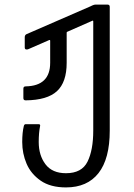

<svg xmlns="http://www.w3.org/2000/svg" viewBox="-20 -590 583 838"><path d="M77 30Q77 -12 84 -40Q86 -48 92 -48H148Q157 -48 155 -40Q149 -10 149 30Q149 88 178.5 127Q208 166 268 166Q337 166 362 115.5Q387 65 387 -20V-496Q387 -502 382 -499L273 -451Q271 -450 271 -447V-316Q271 -231 228.5 -192Q186 -153 92 -152Q82 -152 82 -162V-203Q82 -213 92 -213Q199 -215 199 -316V-412Q199 -418 192 -414L105 -376Q102 -374 96 -374Q88 -374 88 -383V-428Q88 -433 90.5 -436.5Q93 -440 96 -441L374 -562Q376 -563 383.5 -566.5Q391 -570 397 -570H449Q459 -570 459 -560V-20Q459 103 410 165.5Q361 228 268 228Q200 228 157.5 198.5Q115 169 96 124.5Q77 80 77 30Z"/></svg>

Font: Barlow GEO
Style: Regular
Weight: 400
Designer: Jeremy Tribby
Foundry: Tribby Type
Version: Version 1.408